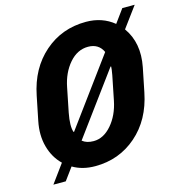

<svg xmlns="http://www.w3.org/2000/svg" viewBox="-115 -842 922 990"><g transform="rotate(-15 346.5 -347.0)"><path d="M307.6 -116.7Q360.8 -116.7 403.8 -166.5Q446.8 -216.3 461.9 -291.5L487.8 -420.4Q493.7 -453.1 493.7 -464.8L490.7 -465.8L247.6 -135.3Q270 -116.7 307.6 -116.7ZM483.4 -545.4Q460.9 -594.2 404.3 -594.2Q347.2 -594.2 304.2 -544.7Q261.2 -495.1 246.6 -420.4L220.7 -291.5Q207.5 -223.1 218.8 -189.9L221.7 -189ZM427.2 -721.2Q513.7 -721.2 575.7 -670.4L627.4 -741.2H693.4L612.3 -631.3Q674.8 -543.9 650.4 -419.4L624.5 -291.5Q596.7 -151.9 503.4 -70.8Q410.2 10.3 282.2 10.3Q213.9 10.3 163.1 -20L114.3 46.4H48.3L120.1 -51.8Q77.1 -93.3 60.1 -155.5Q43 -217.8 58.1 -291.5L84 -419.4Q111.8 -558.6 205.1 -639.9Q298.3 -721.2 427.2 -721.2Z"/></g></svg>

Font: Roboto-BlackItalic
Style: Italic
Weight: 900
Italic angle: -12°
Designer: Google
Version: Version 1.100141; 2013